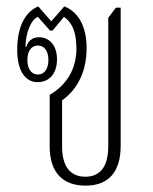

<svg xmlns="http://www.w3.org/2000/svg" viewBox="-20 -573 482 603"><path d="M249 10C320 10 359 -32 359 -115V-549H344L320 -517V-114C320 -50 295 -18 248 -18C201 -18 175 -50 175 -113V-258C226 -294 252 -352 252 -422C252 -489 227 -535 182 -553L141 -506L100 -553C54 -533 34 -481 34 -416C34 -353 58 -315 98 -315C136 -315 159 -343 159 -387C159 -427 138 -456 102 -456C88 -456 70 -450 62 -425L60 -426C60 -467 77 -512 99 -520L137 -477H145L181 -520C202 -505 220 -480 220 -421C220 -356 190 -307 136 -275V-114C136 -30 178 10 249 10ZM99 -339C79 -339 66 -356 66 -385C66 -413 79 -430 99 -430C119 -430 132 -413 132 -385C132 -356 119 -339 99 -339Z"/></svg>

Font: Noto Serif Thai ExtraCondensed ExtraLight
Style: Regular
Weight: 200
Width: 2
Designer: Monotype Design Team
Foundry: Monotype Imaging Inc.
Version: Version 2.002